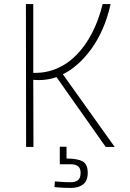

<svg xmlns="http://www.w3.org/2000/svg" viewBox="-20 -720 637 941"><path d="M522 -700Q508 -636 484.5 -581.5Q461 -527 430 -483.5Q399 -440 363 -407.5Q327 -375 288 -356L542 0H498L257 -342Q201 -323 143 -329L144 0H108L107 -700H143V-363Q204 -361 258 -384Q312 -407 355.5 -451.5Q399 -496 431.5 -559Q464 -622 483 -700ZM410 127Q410 167 387 184Q364 201 328 201Q311 201 296.5 200.5Q282 200 271 199Q258 198 247 197L249 169Q262 170 275 171Q286 172 300 172.5Q314 173 327 173Q349 173 362 163Q375 153 375 127Q375 104 362 94.5Q349 85 327 85H273V-1H306V57Q360 57 385 71Q410 85 410 127Z"/></svg>

Font: Panefresco 1wt
Style: Regular
Weight: 250
Version: Version 1.000